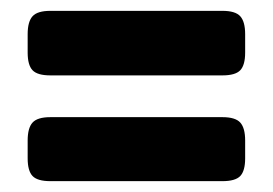

<svg xmlns="http://www.w3.org/2000/svg" viewBox="-20 -468 503 354"><path d="M31 -371V-405Q31 -428 40 -438Q49 -448 73 -448H390Q414 -448 423 -438Q432 -428 432 -405V-371Q432 -348 423 -338.5Q414 -329 390 -329H73Q49 -329 40 -338.5Q31 -348 31 -371ZM31 -176V-209Q31 -232 40 -242Q49 -252 73 -252H390Q414 -252 423 -242Q432 -232 432 -209V-176Q432 -153 423 -143.5Q414 -134 390 -134H73Q49 -134 40 -143.5Q31 -153 31 -176Z"/></svg>

Font: Mitr Medium
Style: Regular
Weight: 500
Designer: Thanarat Vachiruckul
Foundry: Cadson Demak
Version: Version 1.003